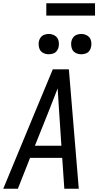

<svg xmlns="http://www.w3.org/2000/svg" viewBox="-21 -1162 617 1182"><path d="M-1 0H89L164 -190H362L375 0H464L403 -735H304L202 -490ZM194 -265 284 -490Q296 -522 309 -554Q322 -586 334 -618Q336 -586 338 -554Q340 -522 342 -490L357 -265ZM479 -828Q493 -828 506.5 -832.5Q520 -837 529 -849Q538 -861 540 -875Q544 -895 538.5 -914Q533 -933 516 -943Q499 -953 479 -953Q465 -953 451.5 -948Q438 -943 429 -931Q420 -919 418 -905Q415 -885 420.5 -866Q426 -847 442.5 -837.5Q459 -828 479 -828ZM279 -828Q293 -828 306.5 -832.5Q320 -837 329 -849Q338 -861 340 -875Q344 -895 338.5 -914Q333 -933 316 -943Q299 -953 279 -953Q265 -953 251.5 -948Q238 -943 229 -931Q220 -919 218 -905Q215 -885 220.5 -866Q226 -847 242.5 -837.5Q259 -828 279 -828ZM264 -1066H564V-1142H264Z"/></svg>

Font: Iosevka Sparkle Oblique
Style: Regular
Weight: 400
Italic angle: -9°
Designer: Belleve Invis
Foundry: Belleve Invis
Version: Version 4.5.0; ttfautohint (v1.8.3)